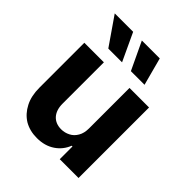

<svg xmlns="http://www.w3.org/2000/svg" viewBox="-214 -910 1051 1051"><g transform="rotate(45 311.0 -385.0)"><path d="M410.2 -232.4Q410.2 -310.5 410.2 -545.9Q448.2 -545.9 561.5 -545.9Q561.5 -409.2 561.5 0Q525.4 0 416 0Q416 -24.4 416 -98.6Q415 -98.6 410.2 -98.6Q391.6 -50.8 349.6 -22.5Q306.6 6.8 245.1 6.8Q190.4 6.8 148.4 -17.6Q107.4 -43 84 -88.9Q60.5 -133.8 60.5 -198.2Q60.5 -313.5 60.5 -545.9Q98.6 -545.9 211.9 -545.9Q211.9 -465.8 211.9 -225.6Q211.9 -176.8 237.3 -148.4Q262.7 -121.1 305.7 -121.1Q333 -121.1 357.4 -133.8Q380.9 -145.5 395.5 -170.9Q410.2 -195.3 410.2 -232.4ZM175.8 -616.2Q147.5 -656.2 64.5 -777.3Q100.6 -777.3 207 -777.3Q225.6 -737.3 282.2 -616.2Q255.9 -616.2 175.8 -616.2ZM350.6 -616.2Q332 -656.2 274.4 -777.3Q309.6 -777.3 413.1 -777.3Q423.8 -737.3 456.1 -616.2Q429.7 -616.2 350.6 -616.2Z"/></g></svg>

Font: DeepSea
Style: Bold
Weight: 700
Designer: Stem
Version: Version 3.019;git-0a5106e0b